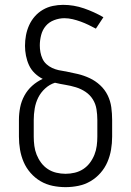

<svg xmlns="http://www.w3.org/2000/svg" viewBox="-20 -763 540 791"><path d="M250 8Q223 8 196.5 2.5Q170 -3 147 -16.5Q124 -30 106 -50.5Q88 -71 77.5 -95.5Q67 -120 62.5 -146.5Q58 -173 58 -200V-269Q58 -295 63 -320.5Q68 -346 80.5 -369Q93 -392 112.5 -409.5Q132 -427 156 -438Q138 -447 123 -461.5Q108 -476 99.5 -494.5Q91 -513 87 -533.5Q83 -554 83 -574Q83 -596 87 -617.5Q91 -639 100 -659Q109 -679 123.5 -695.5Q138 -712 157 -723Q176 -734 197.5 -738.5Q219 -743 240 -743Q284 -743 326 -728.5Q368 -714 406 -692L375 -645Q360 -653 344.5 -660.5Q329 -668 312.5 -674Q296 -680 279 -684Q262 -688 245 -688Q224 -688 203 -680Q182 -672 168.5 -656Q155 -640 149.5 -618.5Q144 -597 144 -576Q144 -562 146.5 -548Q149 -534 155 -521Q161 -508 171.5 -498.5Q182 -489 195 -483Q208 -477 221.5 -474Q235 -471 249 -469H250Q276 -464 301 -458Q326 -452 349.5 -441Q373 -430 392.5 -412Q412 -394 423.5 -370.5Q435 -347 438.5 -321Q442 -295 442 -269V-200Q442 -173 437.5 -146.5Q433 -120 422.5 -95.5Q412 -71 394 -50.5Q376 -30 353 -16.5Q330 -3 303.5 2.5Q277 8 250 8ZM250 -47Q269 -47 288 -51.5Q307 -56 323 -66.5Q339 -77 350.5 -92.5Q362 -108 369 -125.5Q376 -143 378.5 -162Q381 -181 381 -200V-269Q381 -291 377.5 -313Q374 -335 362.5 -353.5Q351 -372 332.5 -384.5Q314 -397 292.5 -403.5Q271 -410 249.5 -413.5Q228 -417 207 -422H206Q184 -415 166 -398.5Q148 -382 137.5 -361Q127 -340 123 -316Q119 -292 119 -269V-200Q119 -181 121.5 -162Q124 -143 131 -125.5Q138 -108 149.5 -92.5Q161 -77 177 -66.5Q193 -56 212 -51.5Q231 -47 250 -47Z"/></svg>

Font: Iosevka Curly Light
Style: Regular
Weight: 300
Monospace: yes
Designer: Belleve Invis
Foundry: Belleve Invis
Version: Version 22.1.2; ttfautohint (v1.8.4)